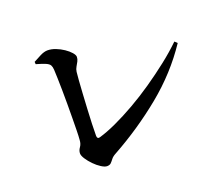

<svg xmlns="http://www.w3.org/2000/svg" viewBox="-119 -887 1238 1071"><g transform="rotate(-20 500.0 -351.5)"><path d="M346 9Q333 9 312.5 -4Q292 -17 273 -36.5Q254 -56 241 -76Q228 -96 228 -109Q228 -126 239.5 -142Q251 -158 252 -180Q254 -202 254.5 -236Q255 -270 255.5 -310.5Q256 -351 256 -393.5Q256 -436 255.5 -475.5Q255 -515 254 -547Q253 -579 252 -598Q251 -615 245.5 -625Q240 -635 222.5 -643Q205 -651 166 -662L165 -676Q185 -687 209.5 -699.5Q234 -712 254 -712Q277 -712 301.5 -702.5Q326 -693 347.5 -678.5Q369 -664 382.5 -648.5Q396 -633 396 -622Q396 -609 389.5 -596.5Q383 -584 375.5 -571.5Q368 -559 366 -544Q364 -528 361.5 -494.5Q359 -461 356.5 -418Q354 -375 351.5 -329.5Q349 -284 347.5 -242.5Q346 -201 346 -172Q346 -152 362 -156Q408 -169 465.5 -195.5Q523 -222 586 -258Q649 -294 711.5 -337Q774 -380 832 -425.5Q890 -471 936 -516L951 -502Q855 -358 715.5 -244Q576 -130 415 -41Q396 -31 387 -19Q378 -7 370 1Q362 9 346 9Z"/></g></svg>

Font: Noto Serif TC
Style: Bold
Weight: 700
Designer: Ryoko NISHIZUKA 西塚涼子 (kana & ideographs); Frank Grießhammer (Latin, Greek & Cyrillic); Wenlong ZHANG 张文龙 (bopomofo); San
Foundry: Adobe
Version: Version 2.002-H1;hotconv 1.1.0;makeotfexe 2.6.0